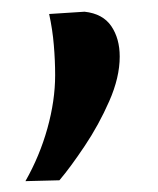

<svg xmlns="http://www.w3.org/2000/svg" viewBox="-20 -160 277 336"><path d="M24.5 157Q49.5 113 63 64.5Q76.5 16 76.5 -28.5Q76.5 -54 74.2 -81Q72 -108 66 -135.5L128 -139.5Q160 -136 174.8 -114.2Q189.5 -92.5 189.5 -61Q189.5 -24.5 171.2 17Q153 58.5 128.2 95.5Q103.5 132.5 84 155.5Z"/></svg>

Font: Commissioner Flair Medium
Style: Regular
Weight: 500
Designer: Kostas Bartsokas
Foundry: Kostas Bartsokas
Version: Version 1.000; ttfautohint (v1.8.3)